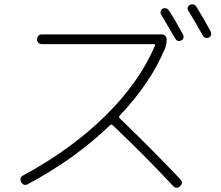

<svg xmlns="http://www.w3.org/2000/svg" viewBox="-20 -860 1040 903"><path d="M111.3 5.9Q91.8 16.6 80.1 -2.9Q69.3 -24.4 87.9 -34.2Q313.5 -156.2 474.1 -314Q634.8 -471.7 708 -643.6Q711.9 -651.4 703.1 -652.3H176.8Q167 -652.3 160.6 -658.7Q154.3 -665 154.3 -674.8Q154.3 -684.6 160.6 -691.4Q167 -698.2 176.8 -698.2H741.2Q751 -698.2 757.3 -691.4Q763.7 -684.6 763.7 -674.8Q763.7 -650.4 755.9 -631.8Q688.5 -469.7 543 -316.4Q537.1 -310.5 543 -303.7Q706.1 -146.5 828.1 -16.6Q843.8 -1 827.1 15.6Q811.5 31.2 793.9 14.6Q670.9 -118.2 509.8 -271.5Q502.9 -276.4 498 -271.5Q334 -113.3 111.3 5.9ZM774.4 -810.5Q804.7 -764.6 840.8 -697.3Q844.7 -689.5 842.8 -681.6Q840.8 -673.8 833 -669.9Q815.4 -661.1 804.7 -677.7Q777.3 -724.6 738.3 -791Q733.4 -797.9 735.8 -806.6Q738.3 -815.4 745.1 -819.3Q752.9 -823.2 761.2 -820.8Q769.5 -818.4 774.4 -810.5ZM933.6 -693.4Q900.4 -752.9 866.2 -808.6Q855.5 -825.2 873 -836.9Q880.9 -840.8 889.6 -838.9Q898.4 -836.9 903.3 -829.1Q940.4 -769.5 970.7 -711.9Q974.6 -704.1 972.7 -696.3Q970.7 -688.5 962.9 -683.6Q944.3 -675.8 933.6 -693.4Z"/></svg>

Font: Rounded-X Mgen+ 1mn light
Style: Regular
Weight: 200
Designer: [Source Han Sans]
Ryoko NISHIZUKA  (kana & ideographs); Paul D. Hunt (Latin, Greek & Cyrillic); Wenlong ZHANG  (bopomofo
Version: Version 1.059.20150602